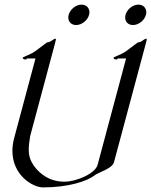

<svg xmlns="http://www.w3.org/2000/svg" viewBox="-20 -816 659 836"><path d="M615.5 -751.5C616.5 -755.3 617 -759.1 617 -762.7C617 -781.7 603.1 -795.9 582.9 -795.9C558.5 -795.9 533.1 -775.9 526.6 -751.5C525.5 -747.4 525 -743.5 525 -739.8C525 -720.7 538.7 -707 559.1 -707C583.1 -707 608.8 -726.6 615.5 -751.5ZM367.9 -751.5C369 -755.3 369.4 -759.1 369.4 -762.7C369.4 -781.7 355.5 -795.9 335.4 -795.9C311 -795.9 285.6 -775.9 279 -751.5C278 -747.4 277.4 -743.5 277.4 -739.8C277.4 -720.7 291.1 -707 311.6 -707C335.5 -707 361.2 -726.6 367.9 -751.5ZM221.5 -647.5C216.1 -647.5 207.5 -640.6 201.5 -636.7C194.9 -631.8 184.5 -631.3 184.5 -631.3L133.1 -592.8C109.1 -576.2 79.8 -568.8 78.5 -564C77.5 -560.1 88.3 -556.6 91.2 -556.6C94.6 -556.6 97.4 -561.5 97.4 -561.5H134.5L41.9 -215.8C36.4 -195.5 34 -176.6 34 -159C34 -54.4 120.5 0 168.1 0C276.5 0 359.4 -26.9 391.6 -52.2C409.7 -66.9 468.7 -81.1 476.4 -109.9L613.8 -622.6C617.4 -636 619 -642.3 619 -645.2C619 -647 618.4 -647.5 617 -647.5C611.6 -647.5 603.1 -641.1 597.1 -636.7C590.4 -631.8 580 -631.3 580 -631.3L528.6 -592.8C507 -577.6 475.7 -568.4 474.2 -564.5C472.5 -560.1 483.8 -556.6 486.7 -556.6C490.1 -556.6 492.9 -561.5 492.9 -561.5H529L404.9 -98.1C394.7 -60.1 312.5 -24.9 260.7 -24.9C197.8 -24.9 155.4 -56.2 127.8 -93.7C112.9 -116 105.2 -134.6 105.2 -165C105.2 -180.7 107.2 -199.5 111.4 -223.6L218.3 -622.6C224.3 -645 224.9 -647.5 221.5 -647.5Z"/></svg>

Font: Pierce
Style: Oblique
Weight: 400
Italic angle: -15°
Version: Version 0.2.0